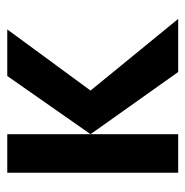

<svg xmlns="http://www.w3.org/2000/svg" viewBox="-11 -499 510 528"><g transform="rotate(-90 244.0 -235.0)"><path d="M456 0 259 -241 427 -470H299L139 -241V-470H33V0H139V-241L310 0Z"/></g></svg>

Font: Hussar Tani
Style: Bold
Weight: 700
Foundry: Cannot Into Space Fonts
Version: Version 0.92